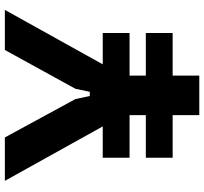

<svg xmlns="http://www.w3.org/2000/svg" viewBox="-45 -795 840 790"><g transform="rotate(-90 375.0 -400.0)"><path d="M121.1 -397.3H634.2V-286.9H121.1ZM121.1 -220H634.2V-109.6H121.1ZM362.3 -509.8 375 -450.6H392.2L404.8 -509.8L564.4 -800H729.3L458.9 -313.8V0H296.3V-313.8L25.9 -800H204.5Z"/></g></svg>

Font: Martian Mono Custom sWd Rg
Style: Regular
Weight: 400
Width: 6
Monospace: yes
Designer: Alex Havermale
Foundry: Evil Martians
Version: Version 1.000